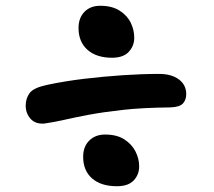

<svg xmlns="http://www.w3.org/2000/svg" viewBox="-20 -670 740 665"><path d="M133 -242Q102 -240 85.5 -259Q69 -278 69 -304Q69 -329 82.5 -347.5Q96 -366 143 -376Q204 -389 271 -397Q338 -405 405 -409.5Q472 -414 531 -414Q574 -414 599.5 -395Q625 -376 625 -344Q625 -324 613.5 -311.5Q602 -299 569 -298Q474 -297 406.5 -289.5Q339 -282 290.5 -273Q242 -264 205 -255.5Q168 -247 133 -242ZM385 -25Q330 -25 299 -52Q268 -79 268 -127Q268 -162 289 -183Q310 -204 344 -204Q385 -204 411 -187Q437 -170 449.5 -145Q462 -120 462 -94Q462 -65 443 -45Q424 -25 385 -25ZM368 -470Q314 -470 283 -497.5Q252 -525 252 -573Q252 -608 272.5 -629Q293 -650 327 -650Q368 -650 394.5 -633Q421 -616 433 -591Q445 -566 445 -539Q445 -511 426 -490.5Q407 -470 368 -470Z"/></svg>

Font: Shantell Sans Light SemiBold
Style: Regular
Weight: 600
Version: Version 1.008;[ac192a2d6]